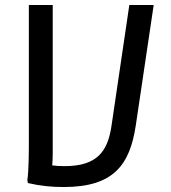

<svg xmlns="http://www.w3.org/2000/svg" viewBox="-20 -740 686 772"><path d="M500 -720 428 -232C413 -133 372 -72 240 -72C220 -72 204 -73 190 -75C191 -90 192 -107 192 -124V-720H96V-176C96 -136 96 -56 90 -16L92 -4C144 8 188 12 236 12C436 12 502 -76 526 -236L598 -720Z"/></svg>

Font: Kufam Arabic Latin Roman Normal
Style: Regular
Weight: 400
Designer: Wael Morcos & Artur Schmal
Version: Version 1.200;PS 001.200;hotconv 1.0.88;makeotf.lib2.5.64775